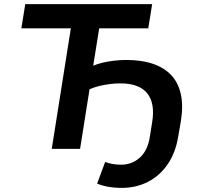

<svg xmlns="http://www.w3.org/2000/svg" viewBox="-20 -725 981 935"><path d="M573 190Q537 190 506.5 184.5Q476 179 453 169L492 64Q509 70 527.5 73.5Q546 77 570 77Q623 77 661.5 42Q700 7 710 -61L721 -130Q736 -222 697 -270.5Q658 -319 566 -319Q541 -319 513.5 -315.5Q486 -312 460.5 -305.5Q435 -299 416 -290L370 0H232L325 -587H84L103 -705H721L702 -587H463L434 -405Q452 -413 478.5 -419.5Q505 -426 535.5 -429.5Q566 -433 595 -433Q669 -433 724 -414.5Q779 -396 813.5 -359.5Q848 -323 860.5 -267Q873 -211 861 -136L848 -61Q835 19 796.5 75Q758 131 700.5 160.5Q643 190 573 190Z"/></svg>

Font: Nunito Sans 6pt
Style: Bold Italic
Weight: 700
Italic angle: -9°
Version: Version 3.101;gftools[0.9.27]